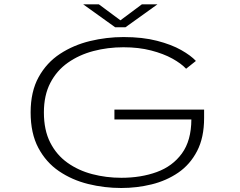

<svg xmlns="http://www.w3.org/2000/svg" viewBox="-20 -882 1140 912"><path d="M556 11Q475.5 11 398.8 -8Q322 -27 260.2 -69Q198.5 -111 162 -179.8Q125.5 -248.5 125.5 -348Q125.5 -447 163.5 -515.8Q201.5 -584.5 265.2 -626.2Q329 -668 407.5 -687Q486 -706 567 -706Q657.5 -706 726 -688.2Q794.5 -670.5 840.8 -644.2Q887 -618 910.5 -592.5L864 -555.5Q840.5 -580.5 798.5 -603.8Q756.5 -627 697.8 -642.2Q639 -657.5 566.5 -657.5Q491.5 -657.5 423.5 -639.5Q355.5 -621.5 302.5 -584.2Q249.5 -547 219 -488.2Q188.5 -429.5 188.5 -348Q188.5 -264 218.5 -205Q248.5 -146 300.5 -109Q352.5 -72 418.5 -54.8Q484.5 -37.5 556.5 -37.5Q649.5 -37.5 724.5 -64.8Q799.5 -92 844 -153Q888.5 -214 889 -314.5H523.5V-361.5H949.5V-321.5Q949.5 -228.5 916.2 -164.5Q883 -100.5 826.8 -62Q770.5 -23.5 700.2 -6.2Q630 11 556 11ZM375 -861.5H449.5L552 -785.5L654 -861.5H728L576 -752.5H527Z"/></svg>

Font: Trispace Expanded ExtraLight
Style: Regular
Weight: 200
Width: 7
Designer: Tyler Finck
Foundry: Etcetera Type Company
Version: Version 1.210; ttfautohint (v1.8.3)